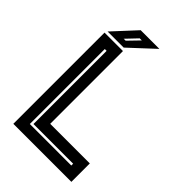

<svg xmlns="http://www.w3.org/2000/svg" viewBox="-248 -945 1042 1042"><g transform="rotate(45 273.0 -424.0)"><path d="M62.5 0V-700H204V-141.5H508V0ZM126.5 -62.5H445V-76.5H140.5V-638H126.5ZM70 -716 192 -848H335.5L193.5 -716ZM159.5 -750H174.5L235.5 -813H219.5Z"/></g></svg>

Font: Tourney
Style: Bold
Weight: 700
Designer: Tyler Finck
Foundry: Etcetera Type Co
Version: Version 1.015